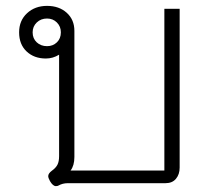

<svg xmlns="http://www.w3.org/2000/svg" viewBox="-20 -623 706 653"><path d="M170 10Q160 10 150 -7Q144 -18 144 -24Q144 -33 156 -42Q170 -52 175.5 -63Q181 -74 181 -92V-437Q160 -424 136 -424Q96 -424 70.5 -448Q45 -472 45 -513Q45 -553 72 -578Q99 -603 140 -603Q181 -603 207 -579.5Q233 -556 233 -518V-89Q233 -60 220 -43H539V-593H591V-53Q591 -30 578.5 -15Q566 0 543 0H211Q193 0 179 8Q176 10 170 10ZM187 -513Q187 -533 173.5 -546.5Q160 -560 140 -560Q119 -560 105 -546.5Q91 -533 91 -513Q91 -492 105 -479Q119 -466 140 -466Q160 -466 173.5 -479Q187 -492 187 -513Z"/></svg>

Font: Niramit ExtraLight
Style: Regular
Weight: 200
Designer: Katatrad Aksorn Co.,Ltd.
Foundry: Cadson Demak Co.,Ltd.
Version: Version 1.000; ttfautohint (v1.6)